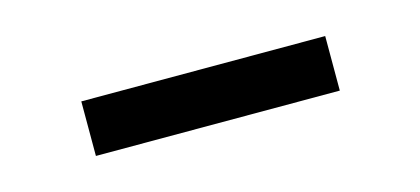

<svg xmlns="http://www.w3.org/2000/svg" viewBox="-26 -367 521 238"><g transform="rotate(-15 235.0 -248.0)"><path d="M78.5 -283V-213H391.5V-283Z"/></g></svg>

Font: MCL Standard Light
Style: Regular
Weight: 300
Designer: Květoslav Bartoš
Foundry: Florian Karsten
Version: Version 1.001;Glyphs 3.2.3 (3260)